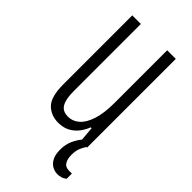

<svg xmlns="http://www.w3.org/2000/svg" viewBox="-220 -582 805 805"><g transform="rotate(45 182.5 -179.5)"><path d="M301 167Q284 167 269 159Q254 151 244.5 133Q235 115 235 86Q235 54 246.5 29.5Q258 5 273 -12H306V-1Q299 9 291.5 25.5Q284 42 284 68Q284 91 293 106.5Q302 122 324 122H341V153Q331 161 320 164Q309 167 301 167ZM150 12Q106 12 78.5 -16Q51 -44 51 -118V-526H102V-128Q102 -108 104.5 -91Q107 -74 113.5 -61Q120 -48 131.5 -41.5Q143 -35 162 -35Q188 -35 210 -54Q232 -73 245 -113Q258 -153 258 -213V-526H309V0H271L265 -71H260Q248 -41 230.5 -22.5Q213 -4 193 4Q173 12 150 12Z"/></g></svg>

Font: Archivo ExtraCondensed ExtraLight
Style: Regular
Weight: 250
Width: 2
Designer: Hector Gatti
Foundry: Omnibus-Type
Version: Version 2.001